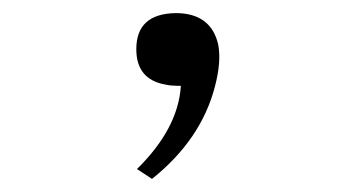

<svg xmlns="http://www.w3.org/2000/svg" viewBox="-20 -131 540 293"><path d="M188 -56Q188 -110 248 -111Q302 -111 313 -63Q318 -37 308 1Q287 82 212 142L189 127Q252 65 256 0Q240 0 232 -2Q188 -10 188 -56Z"/></svg>

Font: Vazir Code
Style: Code
Weight: 400
Foundry: DejaVu fonts team - Redesigned by Saber Rastikerdar
Version: Version 1.1.2